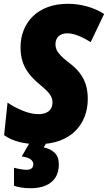

<svg xmlns="http://www.w3.org/2000/svg" viewBox="-20 -744 564 1004"><path d="M178.7 9.8Q125.5 9.8 80.8 -1.5Q36.1 -12.7 1.5 -37.1L19.5 -207.5Q51.8 -184.6 97.2 -165.8Q142.6 -147 182.1 -147Q196.8 -147 209.7 -150.4Q222.7 -153.8 232.7 -160.9Q242.7 -168 248.5 -179.9Q254.4 -191.9 254.4 -209Q254.4 -225.6 246.8 -240.2Q239.3 -254.9 223.9 -270Q208.5 -285.2 185.5 -304.2Q153.8 -330.6 131.8 -358.6Q109.9 -386.7 98.6 -420.4Q87.4 -454.1 87.4 -496.6Q87.4 -544.9 103.8 -586.2Q120.1 -627.4 151.9 -658.7Q183.6 -689.9 230 -707Q276.4 -724.1 335.9 -724.1Q384.8 -724.1 434.1 -710.7Q483.4 -697.3 524.4 -670.9L454.1 -523.4Q422.4 -543.9 390.4 -556.9Q358.4 -569.8 332 -569.8Q316.4 -569.8 304.7 -565.4Q293 -561 285.4 -553.5Q277.8 -545.9 273.9 -535.2Q270 -524.4 270 -511.7Q270 -498 275.6 -484.6Q281.2 -471.2 296.4 -454.8Q311.5 -438.5 340.3 -416.5Q376 -390.1 397.7 -361.3Q419.4 -332.5 429.2 -299.6Q439 -266.6 439 -226.1Q439 -176.8 422.4 -133.8Q405.8 -90.8 373.3 -58.6Q340.8 -26.4 292 -8.3Q243.2 9.8 178.7 9.8ZM141.1 240.2Q115.7 240.2 94 237.1Q72.3 233.9 53.2 227.5V133.3Q67.4 137.2 86.9 140.6Q106.4 144 117.7 144Q129.9 144 137.9 140.9Q146 137.7 150.1 131.3Q154.3 125 154.3 115.2Q154.3 101.1 141.4 90.1Q128.4 79.1 93.8 74.2L136.2 0H224.6L208.5 26.9Q242.7 33.2 265.1 54.2Q287.6 75.2 287.6 115.2Q287.6 158.2 269 185.8Q250.5 213.4 217.5 226.8Q184.6 240.2 141.1 240.2Z"/></svg>

Font: Open Sans SemiCondensed ExtraBold
Style: Italic
Weight: 800
Width: 4
Italic angle: -12°
Designer: Monotype Design Team
Foundry: Monotype Imaging Inc.
Version: Version 3.003